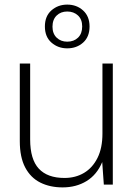

<svg xmlns="http://www.w3.org/2000/svg" viewBox="-20 -802 582 834"><path d="M252 12Q197 12 155 -9Q113 -30 89.5 -74.5Q66 -119 66 -189V-526H111V-196Q111 -110 148.5 -69.5Q186 -29 260 -29Q308 -29 345 -51Q382 -73 403.5 -116Q425 -159 425 -222V-526H470V0H431L424 -98Q401 -43 356 -15.5Q311 12 252 12ZM272 -592Q232 -592 203.5 -617Q175 -642 175 -687Q175 -732 203.5 -757Q232 -782 272 -782Q313 -782 341 -756.5Q369 -731 369 -687Q369 -642 341 -617Q313 -592 272 -592ZM272 -621Q301 -621 319 -638.5Q337 -656 337 -687Q337 -718 318.5 -735Q300 -752 272 -752Q244 -752 226 -734.5Q208 -717 208 -686Q208 -656 226 -638.5Q244 -621 272 -621Z"/></svg>

Font: DM Sans 9pt ExtraLight
Style: Regular
Weight: 250
Version: Version 4.004;gftools[0.9.30]